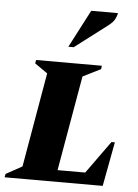

<svg xmlns="http://www.w3.org/2000/svg" viewBox="-86 -855 647 899"><g transform="rotate(5 237.5 -406.0)"><path d="M-30 0 -27 -16 49 -58 126 -502 66 -544 69 -560H378L376 -544L292 -502L214 -55H344L454 -208H470L431 0ZM214 -635 306 -812H432Q429 -797 421 -782Q413 -767 389 -749L239 -635Z"/></g></svg>

Font: Spectral SC ExtraBold
Style: Italic
Weight: 800
Italic angle: -10°
Designer: Jean-Baptiste Levee
Foundry: Production Type
Version: Version 2.001